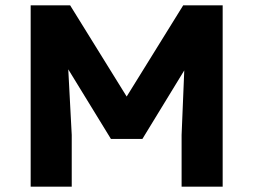

<svg xmlns="http://www.w3.org/2000/svg" viewBox="-20 -700 951 720"><path d="M815 -680V0H661V-194L671 -436L514 -179H396L236 -440L249 -194V0H95V-680H243L455 -338L667 -680Z"/></svg>

Font: Martel Sans ExtraBold
Style: Regular
Weight: 800
Designer: Dan Reynolds and Mathieu Réguer
Foundry: Dan Reynolds and Mathieu Réguer
Version: Version 1.002; ttfautohint (v1.1) -l 5 -r 5 -G 72 -x 0 -D la